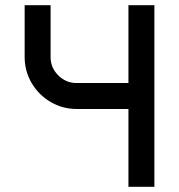

<svg xmlns="http://www.w3.org/2000/svg" viewBox="-20 -720 690 740"><path d="M75 -700H175V-500Q175 -459 204.5 -429.5Q234 -400 275 -400H475V-700H575V0H475V-300H275Q221 -300 175 -327Q129 -354 102 -400Q75 -446 75 -500Z"/></svg>

Font: Monoikos Medium
Style: Regular
Weight: 500
Designer: Brian Krent
Version: Version 0.088